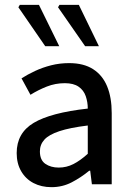

<svg xmlns="http://www.w3.org/2000/svg" viewBox="-20 -762 550 794"><path d="M193 12Q151 12 118.5 -5Q86 -22 67.5 -54Q49 -86 49 -129Q49 -212 119.5 -254Q190 -296 343 -313Q343 -340 334.5 -364.5Q326 -389 305 -403.5Q284 -418 248 -418Q209 -418 173.5 -404Q138 -390 106 -370L69 -438Q94 -454 125 -468.5Q156 -483 191.5 -492Q227 -501 266 -501Q326 -501 365 -476Q404 -451 423 -405Q442 -359 442 -294V0H360L353 -56H349Q315 -28 276.5 -8Q238 12 193 12ZM223 -69Q255 -69 283.5 -83.5Q312 -98 343 -126V-243Q269 -234 225.5 -219.5Q182 -205 163.5 -184.5Q145 -164 145 -136Q145 -100 167.5 -84.5Q190 -69 223 -69ZM167 -571 56 -732 62 -742H141L225 -571ZM332 -571 220 -732 226 -742H306L389 -571Z"/></svg>

Font: Source Sans 3 Medium
Style: Regular
Weight: 500
Designer: Paul D. Hunt
Foundry: Adobe
Version: Version 3.052;hotconv 1.1.0;makeotfexe 2.6.0